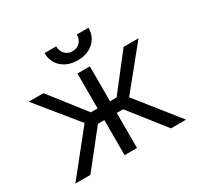

<svg xmlns="http://www.w3.org/2000/svg" viewBox="-158 -928 1142 1112"><g transform="rotate(-30 413.0 -372.0)"><path d="M43 0 264.6 -277.3 45.9 -545.9H144.5L327.1 -312.5H372.1V-545.9H455.1V-312.5H499L680.7 -545.9H780.3L562.5 -277.3L783.2 0H682.6L498 -234.4H455.1V0H372.1V-234.4H329.1L143.6 0ZM413.1 -610.8Q369.6 -610.8 336.4 -627.7Q303.2 -644.5 284.7 -674.3Q266.1 -704.1 266.1 -743.7H344.2Q344.2 -711.9 363.3 -691.9Q382.3 -671.9 413.1 -671.9Q443.8 -671.9 462.9 -691.9Q481.9 -711.9 481.9 -743.7H560.1Q560.1 -704.1 541.5 -674.3Q522.9 -644.5 490 -627.7Q457 -610.8 413.1 -610.8Z"/></g></svg>

Font: Inter
Style: Regular
Weight: 400
Designer: Rasmus Andersson
Foundry: rsms
Version: Version 4.000;git-8c9346024